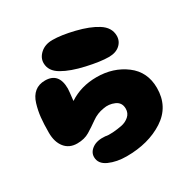

<svg xmlns="http://www.w3.org/2000/svg" viewBox="-163 -849 964 991"><g transform="rotate(-30 319.5 -354.0)"><path d="M313 2Q443 2 533.5 -56.5Q624 -115 624 -226Q624 -322 552 -376Q480 -430 381 -430Q288 -430 217 -383Q224 -443 224 -453Q224 -548 142 -548Q105 -548 80.5 -528Q56 -508 44.5 -470Q33 -432 29 -394Q25 -356 25 -304Q25 -249 51.5 -216Q78 -183 125 -183Q168 -183 198.5 -201.5Q229 -220 261 -243Q293 -266 332 -272Q366 -279 398.5 -265Q431 -251 431 -214Q431 -187 411.5 -170Q392 -153 366 -148Q340 -143 312 -141Q284 -139 268 -143Q220 -147 192 -127.5Q164 -108 164 -79Q164 -38 209 -18Q254 2 313 2ZM489 -488Q531 -488 555 -509.5Q579 -531 579 -563Q579 -613 529 -644Q483 -673 407.5 -691.5Q332 -710 280 -710Q236 -710 208.5 -685.5Q181 -661 181 -629Q181 -581 232 -552Q280 -524 360 -506Q440 -488 489 -488Z"/></g></svg>

Font: Cherry Bomb
Style: Regular
Weight: 400
Designer: satsuyako
Foundry: satsuyako
Version: Version 4.0